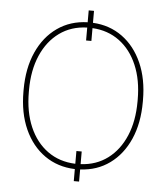

<svg xmlns="http://www.w3.org/2000/svg" viewBox="-57 -831 824 953"><g transform="rotate(5 354.5 -354.5)"><path d="M346.2 70.3V10.3Q260.3 7.3 195.6 -38.1Q130.9 -83.5 94.7 -163.8Q58.6 -244.1 58.6 -351.1V-359.9Q58.6 -466.8 94.7 -547.4Q130.9 -627.9 195.6 -673.3Q260.3 -718.8 346.2 -721.2V-780.3H372.6V-720.7Q456.1 -716.3 519.3 -670.4Q582.5 -624.5 617.9 -544.9Q653.3 -465.3 653.3 -359.9V-351.1Q653.3 -245.1 618.2 -165.5Q583 -85.9 519.8 -40Q456.5 5.9 372.6 9.8V70.3ZM346.2 -630.4V-694.8Q266.6 -692.4 208.3 -650.1Q149.9 -607.9 117.7 -533.7Q85.4 -459.5 85.4 -360.8V-351.1Q85.4 -252 117.4 -177.7Q149.4 -103.5 208 -61.3Q266.6 -19 346.2 -16.1V-79.6H372.6V-16.6Q450.2 -20.5 507.3 -63.2Q564.5 -106 595.7 -179.7Q627 -253.4 627 -351.1V-360.8Q627 -458 595.7 -531.5Q564.5 -605 507.3 -647.5Q450.2 -689.9 372.6 -694.3V-630.4Z"/></g></svg>

Font: Roboto Slab Thin
Style: Regular
Weight: 100
Designer: Google
Version: Version 2.000; ttfautohint (v1.8.1.43-b0c9)